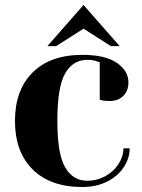

<svg xmlns="http://www.w3.org/2000/svg" viewBox="-20 -735 570 770"><path d="M40 -250Q40 -374 111 -444.5Q182 -515 310 -515Q402 -515 448.5 -483Q495 -451 495 -405Q495 -371 474.5 -350.5Q454 -330 420 -330Q406 -330 392 -332L380 -335V-485L366 -490Q351 -495 330 -495Q273 -495 241.5 -441Q210 -387 210 -250Q210 -117 241.5 -63.5Q273 -10 330 -10Q369 -10 402.5 -28.5Q436 -47 455.5 -77.5Q475 -108 475 -140H500Q500 -100 476 -64Q452 -28 409 -6.5Q366 15 310 15Q182 15 111 -55.5Q40 -126 40 -250ZM170 -550 315 -715 460 -550H425L315 -620L205 -550Z"/></svg>

Font: Yeseva One
Style: Regular
Weight: 400
Designer: Jovanny Lemonad
Foundry: Jovanny Lemonad
Version: Version 2.000